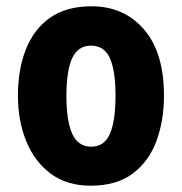

<svg xmlns="http://www.w3.org/2000/svg" viewBox="-20 -580 579 610"><path d="M501 -276Q501 -197 477 -132Q453 -67 401.5 -28.5Q350 10 268 10Q193 10 141.5 -28Q90 -66 63.5 -131Q37 -196 37 -276Q37 -360 62.5 -424Q88 -488 139.5 -524Q191 -560 271 -560Q374 -560 437.5 -486.5Q501 -413 501 -276ZM191 -275Q191 -196 209.5 -155Q228 -114 270 -114Q311 -114 329 -154.5Q347 -195 347 -276Q347 -356 329 -395.5Q311 -435 269 -435Q228 -435 209.5 -395.5Q191 -356 191 -275Z"/></svg>

Font: Noto Sans Myanmar Condensed ExtraBold
Style: Regular
Weight: 800
Width: 3
Designer: Monotype Design Team
Foundry: Monotype Imaging Inc.
Version: Version 2.107; ttfautohint (v1.8.4.7-5d5b)